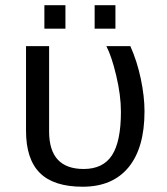

<svg xmlns="http://www.w3.org/2000/svg" viewBox="-20 -705 640 735"><path d="M533.2 -278.8Q533.2 -139.2 472.2 -64.7Q411.1 9.8 296.4 9.8Q185.5 9.8 132.6 -43Q79.6 -95.7 79.6 -204.6V-528.3H168V-201.7Q168 -58.1 300.3 -58.1Q374.5 -58.1 408.7 -110.6Q442.9 -163.1 442.9 -276.9Q442.9 -340.3 425 -415.3Q407.2 -490.2 387.2 -528.3H479Q504.9 -470.7 519 -403.3Q533.2 -335.9 533.2 -278.8ZM342.3 -595.2V-685.1H421.9V-595.2ZM149.9 -595.2V-685.1H230.5V-595.2Z"/></svg>

Font: Liberation Mono
Style: Regular
Weight: 400
Monospace: yes
Designer: Steve Matteson
Foundry: Ascender Corporation
Version: Version 2.1.5